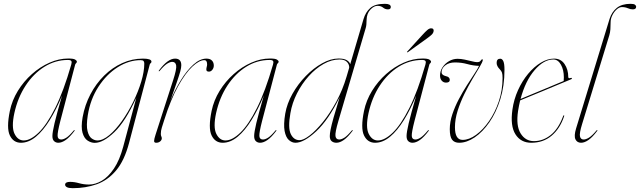

<svg xmlns="http://www.w3.org/2000/svg" viewBox="-20 -739 3346 1004"><path d="M295.5 -106.5Q280 -46 281.2 -27.8Q282.5 -9.5 300 -9.5Q311.5 -9.5 326.8 -19Q342 -28.5 365.5 -56.5Q368 -60 370 -58.5Q371.5 -57 369 -54Q345 -22 324 -7.2Q303 7.5 285 7.5Q272 7.5 263 -0.8Q254 -9 254 -27.5Q254 -47 265.2 -94.8Q276.5 -142.5 304.5 -239.5Q275 -167.5 240.5 -111.8Q206 -56 167.8 -24.2Q129.5 7.5 89.5 7.5Q50 7.5 31.5 -30.8Q13 -69 31.5 -159Q43 -214.5 73.5 -264Q104 -313.5 146.8 -351.5Q189.5 -389.5 238.8 -411.2Q288 -433 337 -433Q364 -433 373 -427.5Q382 -422 382 -416.5Q382 -412 378 -408.5Q374 -405 373 -401ZM55 -147.5Q39 -73.5 56.2 -39Q73.5 -4.5 104 -4.5Q139.5 -4.5 182 -45.5Q224.5 -86.5 268.5 -174Q312.5 -261.5 352.5 -401Q356.5 -414 353 -419.8Q349.5 -425.5 335 -425.5Q269.5 -425.5 212.2 -389.8Q155 -354 114 -291.5Q73 -229 55 -147.5Z M655 8Q630.5 101 587 152.5Q543.5 204 485.8 224.5Q428 245 360.5 245Q339 245 329.8 239.8Q320.5 234.5 320.5 227Q320.5 212 346.5 212Q369 212 393.5 219Q418 226 445.5 226Q478.5 226 512.5 206Q546.5 186 576 142.2Q605.5 98.5 624.5 27.5L693 -228.5Q636 -103.5 577.8 -47.8Q519.5 8 475.5 8Q456.5 8 438.2 -3.8Q420 -15.5 411.5 -44.8Q403 -74 412 -126Q423.5 -190 452.8 -245.8Q482 -301.5 524.5 -343.5Q567 -385.5 619 -409Q671 -432.5 727.5 -432.5Q772 -432.5 772 -416.5Q772 -411.5 768 -408.8Q764 -406 763 -401.5ZM439 -136Q430.5 -82 437.8 -53.5Q445 -25 459.8 -14.8Q474.5 -4.5 489 -4.5Q518 -4.5 551.5 -32.5Q585 -60.5 617.5 -106.2Q650 -152 676.5 -206Q703 -260 718.8 -312.8Q734.5 -365.5 734.5 -406.5Q734.5 -415 730.8 -419.8Q727 -424.5 715.5 -424.5Q654 -424.5 595.5 -387.5Q537 -350.5 494.8 -285.5Q452.5 -220.5 439 -136Z M810.5 -366.5Q809 -368 811.5 -371Q857.5 -432.5 895.5 -432.5Q928 -432.5 928 -398Q928 -385.5 922.8 -366Q917.5 -346.5 905 -310.2Q892.5 -274 870.5 -211Q895 -270 926.2 -320.5Q957.5 -371 991.8 -401.8Q1026 -432.5 1059.5 -432.5Q1078.5 -432.5 1088.2 -422.5Q1098 -412.5 1098 -396Q1098 -384 1090.5 -374.2Q1083 -364.5 1072.5 -364.5Q1059 -364.5 1059 -375Q1059 -383 1061 -389.5Q1063 -396 1063 -402.5Q1063 -424.5 1048.5 -424.5Q1022 -424.5 985.8 -390.8Q949.5 -357 911 -287.8Q872.5 -218.5 839 -112Q831.5 -88 826.2 -71.8Q821 -55.5 821 -39Q821 -30.5 823.5 -25.8Q826 -21 826 -15.5Q826 -7 817.8 0.2Q809.5 7.5 796.5 7.5Q785.5 7.5 785.8 -2.2Q786 -12 793.5 -35L885 -318.5Q904.5 -378.5 901.2 -397Q898 -415.5 880.5 -415.5Q869.5 -415.5 854 -406Q838.5 -396.5 815 -368.5Q812 -365 810.5 -366.5Z M1350.5 -106.5Q1335 -46 1336.2 -27.8Q1337.5 -9.5 1355 -9.5Q1366.5 -9.5 1381.8 -19Q1397 -28.5 1420.5 -56.5Q1423 -60 1425 -58.5Q1426.5 -57 1424 -54Q1400 -22 1379 -7.2Q1358 7.5 1340 7.5Q1327 7.5 1318 -0.8Q1309 -9 1309 -27.5Q1309 -47 1320.2 -94.8Q1331.5 -142.5 1359.5 -239.5Q1330 -167.5 1295.5 -111.8Q1261 -56 1222.8 -24.2Q1184.5 7.5 1144.5 7.5Q1105 7.5 1086.5 -30.8Q1068 -69 1086.5 -159Q1098 -214.5 1128.5 -264Q1159 -313.5 1201.8 -351.5Q1244.5 -389.5 1293.8 -411.2Q1343 -433 1392 -433Q1419 -433 1428 -427.5Q1437 -422 1437 -416.5Q1437 -412 1433 -408.5Q1429 -405 1428 -401ZM1110 -147.5Q1094 -73.5 1111.2 -39Q1128.5 -4.5 1159 -4.5Q1194.5 -4.5 1237 -45.5Q1279.5 -86.5 1323.5 -174Q1367.5 -261.5 1407.5 -401Q1411.5 -414 1408 -419.8Q1404.5 -425.5 1390 -425.5Q1324.5 -425.5 1267.2 -389.8Q1210 -354 1169 -291.5Q1128 -229 1110 -147.5Z M1823 -54Q1799 -22 1778 -7.2Q1757 7.5 1739 7.5Q1724.5 7.5 1714.5 -0.5Q1704.5 -8.5 1704.5 -27.5Q1704.5 -40 1708.8 -61.8Q1713 -83.5 1724.2 -123.8Q1735.5 -164 1756.5 -232Q1698 -112 1633.5 -52.2Q1569 7.5 1525 7.5Q1506.5 7.5 1490.5 -6.8Q1474.5 -21 1468.2 -54.2Q1462 -87.5 1471.5 -144.5Q1480.5 -197 1509.2 -248.2Q1538 -299.5 1578.8 -341.2Q1619.5 -383 1664.5 -408Q1709.5 -433 1750.5 -433Q1778 -433 1792.5 -424.8Q1807 -416.5 1811.5 -403.5L1880.5 -638Q1891.5 -675.5 1916.2 -697.2Q1941 -719 1992.5 -719Q2023.5 -719 2023.5 -702.5Q2023.5 -690 2008.5 -690Q1994.5 -690 1983.2 -699.2Q1972 -708.5 1954 -708.5Q1935 -708.5 1916.5 -688.5Q1898 -668.5 1897 -636Q1896.5 -620 1895.8 -610.8Q1895 -601.5 1892.5 -593L1749.5 -106.5Q1731.5 -45.5 1734.2 -27.5Q1737 -9.5 1754 -9.5Q1765.5 -9.5 1780.8 -19Q1796 -28.5 1819.5 -56.5Q1822 -60 1824 -58.5Q1825.5 -57 1823 -54ZM1498.5 -147Q1485 -70.5 1500.5 -38.2Q1516 -6 1546.5 -6Q1567 -6 1599.5 -31Q1632 -56 1668.8 -101.2Q1705.5 -146.5 1738.5 -207.2Q1771.5 -268 1792.5 -339L1806 -385Q1807 -401 1795 -414.5Q1783 -428 1755 -428Q1713.5 -428 1672 -404.5Q1630.5 -381 1594.5 -341Q1558.5 -301 1533 -250.8Q1507.5 -200.5 1498.5 -147Z M2147.5 -106.5Q2132 -46 2133.2 -27.8Q2134.5 -9.5 2152 -9.5Q2163.5 -9.5 2178.8 -19Q2194 -28.5 2217.5 -56.5Q2220 -60 2222 -58.5Q2223.5 -57 2221 -54Q2197 -22 2176 -7.2Q2155 7.5 2137 7.5Q2124 7.5 2115 -0.8Q2106 -9 2106 -27.5Q2106 -47 2117.2 -94.8Q2128.5 -142.5 2156.5 -239.5Q2127 -167.5 2092.5 -111.8Q2058 -56 2019.8 -24.2Q1981.5 7.5 1941.5 7.5Q1902 7.5 1883.5 -30.8Q1865 -69 1883.5 -159Q1895 -214.5 1925.5 -264Q1956 -313.5 1998.8 -351.5Q2041.5 -389.5 2090.8 -411.2Q2140 -433 2189 -433Q2216 -433 2225 -427.5Q2234 -422 2234 -416.5Q2234 -412 2230 -408.5Q2226 -405 2225 -401ZM1907 -147.5Q1891 -73.5 1908.2 -39Q1925.5 -4.5 1956 -4.5Q1991.5 -4.5 2034 -45.5Q2076.5 -86.5 2120.5 -174Q2164.5 -261.5 2204.5 -401Q2208.5 -414 2205 -419.8Q2201.5 -425.5 2187 -425.5Q2121.5 -425.5 2064.2 -389.8Q2007 -354 1966 -291.5Q1925 -229 1907 -147.5ZM2189.5 -557Q2204 -573 2214.5 -582Q2225 -591 2234.5 -591Q2243 -591 2246 -586Q2249 -581 2247 -574Q2245 -564.5 2235.5 -556Q2226 -547.5 2212 -537.5L2114 -467Q2110.5 -464 2108.5 -466Q2107.5 -467.5 2111 -471Z M2618 -374Q2618 -290 2596.2 -220.2Q2574.5 -150.5 2539 -99.5Q2503.5 -48.5 2462 -20.5Q2420.5 7.5 2381 7.5Q2356 7.5 2344 -8.5Q2332 -24.5 2332 -63.5Q2332 -101.5 2345.5 -141.8Q2359 -182 2379.5 -220.8Q2400 -259.5 2422 -293.8Q2444 -328 2461.2 -354Q2478.5 -380 2485 -394.5Q2454 -395.5 2423.5 -404Q2393 -412.5 2359 -412.5Q2328 -412.5 2308.5 -397.2Q2289 -382 2289 -361Q2289 -346.5 2311 -341Q2332 -337 2332 -321Q2332 -307 2312 -307Q2299 -307 2290 -317Q2281 -327 2281 -344Q2281 -367.5 2294 -387.2Q2307 -407 2328 -419.2Q2349 -431.5 2373 -431.5Q2390 -431.5 2410.2 -427.2Q2430.5 -423 2448 -418.5Q2465.5 -414 2474.5 -414Q2488.5 -414 2493.2 -421.5Q2498 -429 2502.5 -429Q2505 -429 2504.5 -424Q2503 -414 2487.8 -388.5Q2472.5 -363 2451 -326.8Q2429.5 -290.5 2408.5 -247.8Q2387.5 -205 2373.2 -160.2Q2359 -115.5 2359 -73.5Q2359 -7.5 2399 -7.5Q2433 -7.5 2469.5 -34Q2506 -60.5 2537.5 -106Q2569 -151.5 2588.5 -209.5Q2608 -267.5 2608 -331Q2608 -350 2605 -359Q2602 -368 2594 -376Q2577 -393 2577 -410Q2577 -432 2596 -432Q2606 -432 2612 -419Q2618 -406 2618 -374Z M2929.5 -130Q2908 -66 2864.2 -29.2Q2820.5 7.5 2758 7.5Q2703.5 7.5 2675.5 -36.5Q2647.5 -80.5 2659.5 -165.5Q2667 -219.5 2688.8 -267.5Q2710.5 -315.5 2741.5 -352.8Q2772.5 -390 2807.8 -411.2Q2843 -432.5 2877.5 -432.5Q2913 -432.5 2932.2 -404Q2951.5 -375.5 2951.5 -337Q2951.5 -326.5 2964.5 -331.5Q2969 -333 2970.5 -330Q2971.5 -327 2967.5 -325Q2964.5 -323.5 2942.5 -314.5Q2920.5 -305.5 2887.8 -291.8Q2855 -278 2818.8 -263Q2782.5 -248 2750.8 -235Q2719 -222 2700 -214Q2693.5 -187 2689 -158.5Q2677.5 -81.5 2702.5 -41.2Q2727.5 -1 2772 -1Q2819.5 -1 2859.5 -32.8Q2899.5 -64.5 2924.5 -131Q2926 -136 2928.5 -136Q2932 -136 2929.5 -130ZM2873.5 -428Q2823.5 -428 2775.5 -372.2Q2727.5 -316.5 2702 -221.5Q2722.5 -230 2755.5 -243.8Q2788.5 -257.5 2824 -272.2Q2859.5 -287 2888 -299Q2916.5 -311 2927.5 -315.5Q2928.5 -321 2928.5 -334Q2928.5 -373.5 2913.2 -400.8Q2898 -428 2873.5 -428ZM2925.5 -310Q2925.5 -310 2925.5 -310.5Z M3277 -719Q3294 -719 3300.2 -714.5Q3306.5 -710 3306.5 -703.5Q3306.5 -690 3289 -690Q3276.5 -690 3263 -696Q3249.5 -702 3232 -702Q3218.5 -702 3204.8 -689.8Q3191 -677.5 3182 -659.2Q3173 -641 3173 -623Q3173 -603 3171.8 -585.8Q3170.5 -568.5 3166 -554L3024 -90.5Q3009 -42 3012.8 -25.8Q3016.5 -9.5 3032 -9.5Q3043.5 -9.5 3059.5 -19Q3075.5 -28.5 3099 -56.5Q3101.5 -60 3103.5 -58.5Q3105 -57 3102.5 -54Q3078.5 -22 3057.5 -7.2Q3036.5 7.5 3018.5 7.5Q2998 7.5 2989.2 -10.2Q2980.5 -28 2992.5 -67.5L3167.5 -640Q3179 -676.5 3205.5 -697.8Q3232 -719 3277 -719Z"/></svg>

Font: Fraunces 144pt S000 Thin
Style: Italic
Weight: 100
Italic angle: -16°
Version: Version 1.000; ttfautohint (v1.8.3)